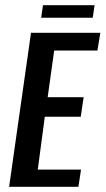

<svg xmlns="http://www.w3.org/2000/svg" viewBox="-20 -717 405 737"><path d="M15 0 99 -591H365L354 -523H188L163 -344H301L290 -269H152L125 -66H291L281 0ZM138 -649 145 -697H343L336 -649Z"/></svg>

Font: Alumni Sans SemiBold
Style: Italic
Weight: 600
Italic angle: -8°
Version: Version 1.016